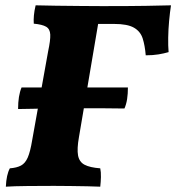

<svg xmlns="http://www.w3.org/2000/svg" viewBox="-20 -699 663 722"><path d="M2 3Q4 -42 17 -66Q43 -68 59 -76.5Q75 -85 84.5 -107Q94 -129 101 -172L161 -506Q170 -548 169 -569Q168 -590 153.5 -598.5Q139 -607 107 -610Q106 -624 107.5 -641Q109 -658 114 -679Q144 -678 190.5 -677.5Q237 -677 284.5 -676.5Q332 -676 365 -676Q470 -676 528 -677Q586 -678 623 -679Q619 -653 616 -621Q613 -589 612.5 -557.5Q612 -526 614 -503Q597 -498 576 -494.5Q555 -491 528 -491Q525 -528 516.5 -554.5Q508 -581 483.5 -595Q459 -609 409 -609H349L277 -184Q269 -139 273.5 -114.5Q278 -90 298 -79.5Q318 -69 357 -66Q360 -52 359.5 -33Q359 -14 357 3Q339 2 309 1.5Q279 1 245.5 0.5Q212 0 183 0Q135 0 83.5 0.5Q32 1 2 3ZM48 -289Q48 -339 61 -370H461Q461 -346 458 -326.5Q455 -307 448 -291Q403 -292 352.5 -292Q302 -292 254 -292Q205 -292 170.5 -291.5Q136 -291 107 -290Q78 -289 48 -289Z"/></svg>

Font: Vollkorn ExtraBold
Style: Italic
Weight: 800
Italic angle: -11°
Designer: Friedrich Althausen
Foundry: Friedrich Althausen
Version: Version 5.000; ttfautohint (v1.8.3)